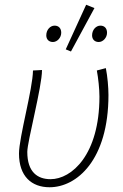

<svg xmlns="http://www.w3.org/2000/svg" viewBox="-20 -777 518 809"><path d="M189 12C303 12 437 -102 437 -377C437 -408 433 -455 426 -490L388 -480C394 -449 399 -402 399 -370C399 -125 282 -22 193 -22C139 -22 95 -51 95 -137C95 -181 157 -411 157 -482L119 -480C118 -402 60 -198 60 -130C60 -34 113 12 189 12ZM203 -600C221 -600 238 -618 238 -639C238 -658 227 -669 210 -669C192 -669 175 -652 175 -628C175 -611 186 -600 203 -600ZM396 -600C414 -600 431 -618 431 -639C431 -658 420 -669 403 -669C385 -669 368 -652 368 -628C368 -611 379 -600 396 -600ZM279 -560 378 -743 343 -757 257 -569Z"/></svg>

Font: Source Sans Pro Light
Style: Italic
Weight: 300
Italic angle: -11°
Designer: Paul D. Hunt
Foundry: Adobe Systems Incorporated
Version: Version 3.006;hotconv 1.0.111;makeotfexe 2.5.65597